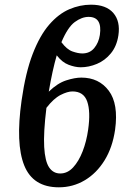

<svg xmlns="http://www.w3.org/2000/svg" viewBox="-20 -789 546 819"><path d="M231 10Q121 10 83.5 -83Q46 -176 72 -360Q89 -480 119.5 -559Q150 -638 190 -684Q230 -730 275.5 -749.5Q321 -769 368 -769Q433 -769 463.5 -733.5Q494 -698 485 -638Q478 -592 453 -561.5Q428 -531 393.5 -516.5Q359 -502 324 -502Q301 -502 273 -512.5Q245 -523 222 -553Q213 -522 204.5 -483.5Q196 -445 188 -398Q225 -434 262 -446Q299 -458 327 -458Q402 -458 444 -402Q486 -346 471 -236Q460 -160 426 -105Q392 -50 341.5 -20Q291 10 231 10ZM358 -717Q329 -717 299 -695Q269 -673 242 -609Q265 -578 289 -569.5Q313 -561 331 -561Q363 -561 382 -584Q401 -607 406 -640Q417 -717 358 -717ZM289 -399Q268 -399 238.5 -384Q209 -369 178 -329Q165 -223 168.5 -162Q172 -101 189.5 -75Q207 -49 237 -49Q268 -49 292 -75Q316 -101 332.5 -143.5Q349 -186 356 -236Q367 -313 352 -356Q337 -399 289 -399Z"/></svg>

Font: Noto Serif ExtraCondensed SemiBold
Style: Italic
Weight: 600
Width: 2
Italic angle: -12°
Designer: Monotype Design Team
Foundry: Monotype Imaging Inc.
Version: Version 2.013